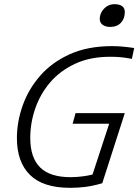

<svg xmlns="http://www.w3.org/2000/svg" viewBox="-20 -885 663 920"><path d="M612 -603Q579 -609 557.5 -611Q536 -613 508 -613Q412 -613 340 -579.5Q268 -546 220.5 -490.5Q173 -435 149 -365.5Q125 -296 125 -224Q125 -130 172 -83Q219 -36 319 -36Q350 -36 384 -41Q418 -46 452 -57L413 -17L508 -307L539 -292H328L342 -343H578L470 -7Q425 6 389.5 10.5Q354 15 316 15Q186 15 123.5 -47Q61 -109 61 -223Q61 -301 88.5 -379Q116 -457 172 -521.5Q228 -586 314 -625Q400 -664 517 -664Q540 -664 564 -662Q588 -660 623 -655ZM508 -756Q486 -756 472 -766Q458 -776 458 -795Q458 -812 467 -828Q476 -844 492 -854.5Q508 -865 529 -865Q551 -865 564.5 -856Q578 -847 578 -827Q578 -796 559.5 -776Q541 -756 508 -756Z"/></svg>

Font: Intel One Mono Light
Style: Italic
Weight: 300
Italic angle: -16°
Monospace: yes
Designer: Fred Shallcrass
Foundry: Frere-Jones Type LLC
Version: Version 1.004